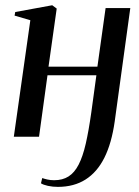

<svg xmlns="http://www.w3.org/2000/svg" viewBox="-20 -534 542 750"><path d="M428 -59Q416 25.5 387.8 82Q359.5 138.5 314.2 167.2Q269 196 206 196Q185.5 196 167.2 192Q149 188 140 182L145 161.5Q153 164.5 165 167.2Q177 170 191.5 170Q224.5 170 247.8 155.2Q271 140.5 287.2 109Q303.5 77.5 315 27.2Q326.5 -23 336.5 -94L356.5 -240H165.5L132.5 0H34L98.5 -455L37 -473L39.5 -487L184 -513.5L201.5 -500.5L169.5 -273.5H360.5L392.5 -502.5H489Z"/></svg>

Font: Merriweather 144pt
Style: Italic
Weight: 400
Italic angle: -7.8°
Version: Version 2.101